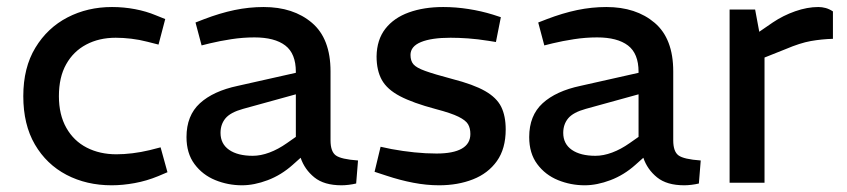

<svg xmlns="http://www.w3.org/2000/svg" viewBox="-20 -531 2461 558"><path d="M304.5 7.5Q231.5 7.5 173.3 -22.9Q115.2 -53.3 81.4 -111.1Q47.7 -168.9 47.7 -251.6Q47.7 -334.5 82.8 -392.3Q117.9 -450.2 176.2 -480.4Q234.5 -510.6 305.5 -510.6Q339.7 -510.6 372.4 -504.4Q405.2 -498.2 433.3 -486.4L460.2 -475.6L440.7 -401.4L408.6 -409.6Q385.2 -415.7 361.5 -418.5Q337.7 -421.3 316.3 -421.3Q267.9 -421.3 230.6 -401.5Q193.3 -381.8 172.3 -344.2Q151.2 -306.7 151.2 -251.6Q151.2 -197.5 172.8 -159.4Q194.3 -121.4 232.1 -102Q269.9 -82.6 318.3 -82.6Q340.2 -82.6 365 -85.6Q389.9 -88.6 415.2 -94.7L446.7 -102.8L466.7 -30.5L439.6 -19Q406.4 -5.3 371.4 1.1Q336.5 7.5 304.5 7.5Z M683.3 7.5Q642.6 7.5 605.6 -7.6Q568.6 -22.7 545.3 -54.1Q522 -85.4 522 -132.6Q522 -195.2 561 -230.9Q600 -266.5 671.2 -281.5L839.8 -319.4V-322.5Q839.8 -375.3 809.1 -398.8Q778.3 -422.3 719.3 -422.3Q686 -422.3 652.2 -417.1Q618.5 -411.9 590.3 -405.1L565.9 -399L548.2 -465.6L572.9 -475.2Q619.1 -492.9 661.5 -501.8Q704 -510.6 746.2 -510.6Q832.7 -510.6 886.7 -464.6Q940.6 -418.7 940.6 -323.5V-123Q940.6 -90.7 955.9 -79.4Q971.2 -68.1 1020.5 -64.6L1015.1 2.3Q1005 4.7 993.7 6.1Q982.4 7.5 972.6 7.5Q921.9 7.5 893.6 -15.5Q865.2 -38.5 853.7 -72.5L830.7 -52Q797.5 -22.3 758.1 -7.4Q718.8 7.5 683.3 7.5ZM714.6 -78.2Q737.8 -78.2 763.1 -87.7Q788.4 -97.1 813.8 -115L839.8 -133.2V-256.9L686.5 -214.6Q649.8 -204.5 635.3 -187.1Q620.9 -169.7 620.9 -144.8Q620.9 -112.9 645.9 -95.5Q670.9 -78.2 714.6 -78.2Z M1255.9 7.5Q1219.3 7.5 1181.1 0.1Q1142.9 -7.2 1103.2 -20.4L1068.6 -31.7L1086.1 -104.5L1117.6 -97.8Q1151 -91.6 1184.3 -88.2Q1217.7 -84.8 1248.6 -84.8Q1297.1 -84.8 1322 -99Q1347 -113.2 1347 -141.7Q1347 -158.5 1340.3 -169.9Q1333.6 -181.3 1312.4 -191.8Q1291.2 -202.3 1246.2 -214.1Q1179.9 -231.8 1142.4 -251.5Q1104.9 -271.2 1089.7 -298.7Q1074.4 -326.2 1074.4 -367.1Q1075.2 -415.6 1099.9 -447.4Q1124.7 -479.2 1168.3 -494.9Q1211.8 -510.6 1268.2 -510.6Q1304.4 -510.6 1341.5 -504.8Q1378.7 -499 1412.6 -488.5L1435.6 -481L1421.3 -408.9L1400.8 -412.2Q1367.7 -417.5 1340.2 -419.4Q1312.7 -421.3 1289.4 -421.3Q1234.2 -421.3 1203.6 -408.8Q1173 -396.3 1173 -371.3Q1173 -354.2 1181.5 -344.2Q1189.9 -334.1 1215.9 -324.8Q1241.9 -315.4 1293.9 -301.6Q1356.2 -285.6 1389.8 -266.4Q1423.4 -247.2 1436.6 -220.6Q1449.7 -193.9 1449.7 -155Q1449.7 -98.8 1424.1 -62.9Q1398.5 -27 1354.6 -9.8Q1310.7 7.5 1255.9 7.5Z M1679.3 7.5Q1638.6 7.5 1601.6 -7.6Q1564.6 -22.7 1541.3 -54.1Q1518 -85.4 1518 -132.6Q1518 -195.2 1557 -230.9Q1596 -266.5 1667.2 -281.5L1835.8 -319.4V-322.5Q1835.8 -375.3 1805.1 -398.8Q1774.3 -422.3 1715.3 -422.3Q1682 -422.3 1648.2 -417.1Q1614.5 -411.9 1586.3 -405.1L1561.9 -399L1544.2 -465.6L1568.9 -475.2Q1615.1 -492.9 1657.5 -501.8Q1700 -510.6 1742.2 -510.6Q1828.7 -510.6 1882.7 -464.6Q1936.6 -418.7 1936.6 -323.5V-123Q1936.6 -90.7 1951.9 -79.4Q1967.2 -68.1 2016.5 -64.6L2011.1 2.3Q2001 4.7 1989.7 6.1Q1978.4 7.5 1968.6 7.5Q1917.9 7.5 1889.6 -15.5Q1861.2 -38.5 1849.7 -72.5L1826.7 -52Q1793.5 -22.3 1754.1 -7.4Q1714.8 7.5 1679.3 7.5ZM1710.6 -78.2Q1733.8 -78.2 1759.1 -87.7Q1784.4 -97.1 1809.8 -115L1835.8 -133.2V-256.9L1682.5 -214.6Q1645.8 -204.5 1631.3 -187.1Q1616.9 -169.7 1616.9 -144.8Q1616.9 -112.9 1641.9 -95.5Q1666.9 -78.2 1710.6 -78.2Z M2100.4 0V-503.2H2174.6L2186.6 -438.7L2225.9 -465.7Q2256 -486 2291.1 -498.3Q2326.3 -510.6 2358.2 -510.6Q2368.9 -510.6 2379.7 -507.7Q2390.5 -504.7 2400.7 -497.8V-418.2Q2367.6 -417.2 2336.4 -411.7Q2305.2 -406.1 2263.6 -388.4L2201.9 -363.8V0Z"/></svg>

Font: REM Medium
Style: Regular
Weight: 500
Designer: Octavio Pardo
Foundry: Ashler Design
Version: Version 1.005;gftools[0.9.28]